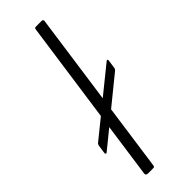

<svg xmlns="http://www.w3.org/2000/svg" viewBox="-257 -760 778 778"><g transform="rotate(-45 132.0 -371.0)"><path d="M265 -400Q265 -394 258 -388L1 -179Q-4 -175 -6 -178.5Q-8 -182 -7 -186L-2 -221Q0 -229 5 -232L262 -440Q267 -444 269 -441.5Q271 -439 270 -435ZM98 -12Q97 -4 95.5 -2Q94 0 85 0H60Q53 0 50 -3Q47 -6 48 -12L150 -733Q151 -739 152.5 -740.5Q154 -742 160 -742H191Q202 -742 199 -730Z"/></g></svg>

Font: Libre Franklin ExtraLight
Style: Italic
Weight: 250
Italic angle: -8°
Designer: Pablo Impallari, Rodrigo Fuenzalida, Nhung Nguyen
Foundry: Impallari Type
Version: Version 3.000